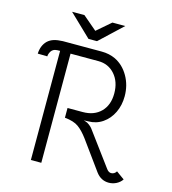

<svg xmlns="http://www.w3.org/2000/svg" viewBox="-124 -956 954 1067"><g transform="rotate(15 352.5 -422.5)"><path d="M104 -616Q98 -610 93.5 -599.5Q89 -589 89 -580L34 -581Q36 -628 64 -656Q79 -670 99.5 -676.5Q120 -683 151 -684H374Q418 -684 454 -667Q503 -643 532.5 -591.5Q562 -540 562 -477Q562 -425 541.5 -382.5Q521 -340 484.5 -315Q448 -290 402 -290L377 -289L390 -285Q398 -283 410 -274Q422 -265 428 -257L573 -61Q585 -45 599 -45Q618 -45 629 -63L676 -29Q664 -11 643.5 -0.5Q623 10 600 10Q555 10 526 -29L407 -193Q379 -231 351.5 -251Q324 -271 272 -276V-332H359Q425 -332 463.5 -371Q502 -410 502 -477Q502 -544 465 -586Q428 -628 370 -628H210V0H150V-628Q130 -628 120.5 -625.5Q111 -623 104 -616ZM229 -855 310 -786 390 -855H464L334 -733H285L158 -855Z"/></g></svg>

Font: Bellota
Style: Regular
Weight: 400
Designer: Kemie Guaida
Foundry: Kemie Guaida
Version: Version 4.001